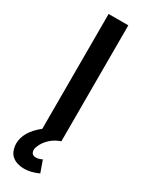

<svg xmlns="http://www.w3.org/2000/svg" viewBox="-238 -741 777 1004"><g transform="rotate(30 151.0 -239.0)"><path d="M113 222Q69 222 41.5 200.2Q14 178.5 11.5 129Q11.5 56.5 91.5 -6.5V-700H210.5V0Q175 12.5 152.2 33.5Q129.5 54.5 118.5 76Q107.5 97.5 107.5 109Q107.5 140.5 136.5 140.5Q154 140.5 174 130.5L199 201Q153 222 113 222Z"/></g></svg>

Font: Argentum Novus Medium
Style: Regular
Weight: 500
Designer: Julieta Ulanovsky (font) & Cristiano Sobral (main changes)
Foundry: Julieta Ulanovsky (font) & Cristiano Sobral (main changes)
Version: Version 3.00;November 27, 2020;FontCreator 13.0.0.2655 64-bi